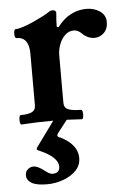

<svg xmlns="http://www.w3.org/2000/svg" viewBox="-50 -469 495 752"><g transform="rotate(-5 197.0 -92.5)"><path d="M25 4Q21 4 19.5 -5Q18 -14 19.5 -23.5Q21 -33 25 -33Q54 -33 69 -40Q84 -47 84 -66V-270Q84 -335 35 -335Q30 -335 28.5 -343.5Q27 -352 28.5 -361Q30 -370 35 -370Q45 -370 64 -376Q83 -382 104 -391.5Q125 -401 142.5 -410Q160 -419 167 -424Q176 -431 185 -431Q197 -431 199 -421Q196 -392 196 -365L203 -363Q227 -395 256 -410Q285 -425 317 -425Q348 -425 370.5 -409.5Q393 -394 393 -367Q393 -340 377 -324.5Q361 -309 340 -309Q312 -309 288 -334Q275 -345 261 -345Q241 -345 226.5 -331Q212 -317 204 -295.5Q196 -274 196 -254V-66Q196 -47 212 -40Q228 -33 262 -33Q267 -33 268.5 -23.5Q270 -14 268.5 -5Q267 4 262 4Q233 2 203.5 1Q174 0 145 0Q115 0 85 1Q55 2 25 4ZM105 246Q63 246 44 234.5Q25 223 25 204Q25 189 35 180.5Q45 172 58 172Q73 172 97 190Q118 207 129 207Q158 207 158 181Q158 144 87 113Q76 109 76 105Q76 103 79 98L154 -5H208L165 50Q161 56 161 59Q161 65 174 69Q239 102 239 154Q239 183 219 203.5Q199 224 168 235Q137 246 105 246Z"/></g></svg>

Font: Junicode SmExp
Style: Bold
Weight: 700
Width: 6
Designer: Peter S. Baker
Version: Version 2.205; ttfautohint (v1.8.4)